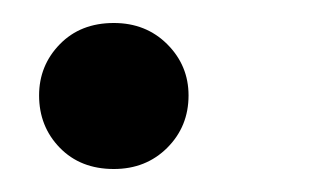

<svg xmlns="http://www.w3.org/2000/svg" viewBox="-20 -142 269 167"><path d="M79 5Q50 5 32 -13.5Q14 -32 14 -59Q14 -85 32 -103.5Q50 -122 79 -122Q107 -122 125.5 -103.5Q144 -85 144 -59Q144 -32 125.5 -13.5Q107 5 79 5Z"/></svg>

Font: DM Sans 9pt Medium
Style: Italic
Weight: 500
Italic angle: -10°
Version: Version 4.004;gftools[0.9.30]